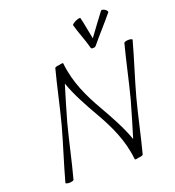

<svg xmlns="http://www.w3.org/2000/svg" viewBox="-186 -1221 1256 1379"><g transform="rotate(-20 442.5 -531.5)"><path d="M621 -850C675 -916 734 -979 788 -1045C792 -1050 786 -1061 774 -1069C762 -1077 748 -1079 744 -1075C701 -1020 662 -964 620 -908C608 -964 600 -1020 586 -1075C585 -1079 570 -1077 551 -1069C533 -1061 519 -1050 519 -1045C537 -979 565 -916 582 -850C583 -843 590 -840 599 -842C606 -840 615 -843 621 -850ZM671 0C706 -133 733 -267 768 -400C804 -533 849 -667 885 -800C887 -805 875 -810 857 -810C840 -810 824 -805 822 -800C787 -667 760 -533 725 -400C700 -309 672 -219 645 -129C611 -226 556 -325 505 -414C435 -535 374 -662 359 -811C359 -816 345 -815 328 -810C312 -810 296 -805 294 -800C259 -667 232 -533 197 -400C161 -267 116 -133 80 0C78 5 90 10 107 10C125 10 140 5 142 0C178 -133 205 -267 240 -400C265 -491 293 -581 320 -671C354 -574 409 -475 460 -386C530 -265 591 -138 606 11C606 16 620 15 637 10C653 10 668 5 671 0Z"/></g></svg>

Font: Nupuram ExtraLight Oblique
Style: Regular
Weight: 200
Designer: Santhosh Thottingal (santhosh.thottingal@gmail.com)
Foundry: SMC
Version: Version 1.000